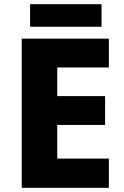

<svg xmlns="http://www.w3.org/2000/svg" viewBox="-20 -950 595 919"><path d="M466 -930H124V-822H466ZM501 -51V-191H254V-352H483V-490H254V-627H501V-765H84V-51Z"/></svg>

Font: Noto Sans Tamil UI ExtraBold
Style: Regular
Weight: 800
Designer: Jelle Bosma - Monotype Design Team
Foundry: Monotype Imaging Inc.
Version: Version 2.004